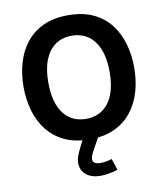

<svg xmlns="http://www.w3.org/2000/svg" viewBox="-99 -794 937 1096"><g transform="rotate(-10 370.0 -246.5)"><path d="M370.2 -714.1Q286 -714.1 225.3 -685.8Q164.7 -657.4 125.7 -607.6Q86.6 -557.7 68 -492.7Q49.3 -427.7 49.3 -354.6Q49.3 -281.7 68.1 -216.6Q87 -151.5 126 -101.6Q165 -51.7 225.7 -23.2Q286.3 5.4 370.2 5.4Q454.2 5.4 514.8 -23.2Q575.5 -51.7 614.5 -101.6Q653.5 -151.5 672.2 -216.6Q690.8 -281.7 690.8 -354.6Q690.8 -427.7 672.2 -492.7Q653.5 -557.7 614.7 -607.6Q575.8 -657.4 515.2 -685.8Q454.5 -714.1 370.2 -714.1ZM370.2 -595.4Q424.8 -595.4 464.7 -568Q504.5 -540.5 526.4 -486.9Q548.4 -433.2 548.4 -354.6Q548.4 -276.4 526.8 -222.6Q505.2 -168.8 465.2 -141.1Q425.1 -113.5 370.2 -113.5Q315.5 -113.5 275.6 -141.1Q235.6 -168.8 214.2 -222.4Q192.8 -276 192.8 -354.6Q192.8 -433.2 214.5 -486.9Q236.3 -540.5 276.1 -568Q316 -595.4 370.2 -595.4ZM473.3 137.5Q437.5 148.8 408.3 148.8Q386.1 148.8 374.3 141.4Q362.5 134 362.5 119.8Q362.5 110.2 367.6 97.4Q372.6 84.7 385 62.2L419.2 0.2L417.5 -1.2L329.3 -2.2V0.2L315.8 26.6Q297.4 62.4 289.2 85Q281 107.6 281 127.3Q281 169.8 312.1 195.4Q343.2 221 394.8 221Q440.8 221 495.4 203.4Z"/></g></svg>

Font: Estedad VF
Style: Regular
Weight: 100
Designer: Amin Abedi
Version: Version 7.3